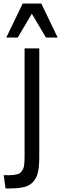

<svg xmlns="http://www.w3.org/2000/svg" viewBox="-58 -806 341 1071"><path d="M0 0ZM-22.9 -596.7 68.4 -786.1H172.4L263.7 -596.7H198.2L119.6 -729.5L41 -596.7ZM-26.9 245.1 -37.6 171.4H-12.2Q44.9 171.4 59.6 153.8Q74.2 136.7 76.7 115.2Q79.1 93.8 79.1 59.1V-536.1H161.1V67.9Q161.1 119.6 154.5 151.4Q147.9 183.1 129.6 205.3Q111.3 227.5 80.1 236.3Q48.8 245.1 -1.5 245.1Z"/></svg>

Font: Oxygen
Style: Normal
Weight: 400
Designer: Vernon Adams
Foundry: Vernon Adams
Version: Version Release 0.2.2 webfont; ttfautohint (v0.8.52-bc40) -l